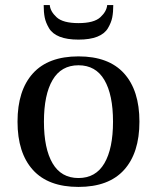

<svg xmlns="http://www.w3.org/2000/svg" viewBox="-20 -724 617 756"><path d="M152 -704H176Q178 -679 203 -656Q228 -633 289 -633Q350 -633 375 -656Q400 -679 402 -704H426Q426 -676 422 -655.5Q418 -635 405 -613Q392 -591 363 -579.5Q334 -568 289 -568Q244 -568 215 -579.5Q186 -591 173 -613Q160 -635 156 -655.5Q152 -676 152 -704ZM109.5 -55Q49 -122 49 -245Q49 -368 109.5 -435Q170 -502 289 -502Q408 -502 468.5 -435Q529 -368 529 -245Q529 -122 468.5 -55Q408 12 289 12Q170 12 109.5 -55ZM187 -409Q153 -351 153 -245Q153 -139 187 -81Q221 -23 289 -23Q357 -23 391 -81Q425 -139 425 -245Q425 -351 391 -409Q357 -467 289 -467Q221 -467 187 -409Z"/></svg>

Font: Linguistics Pro
Style: Regular
Weight: 400
Designer: Stefan Peev, Context Ltd
Foundry: Stefan Peev, Context Ltd
Version: Version 001.000